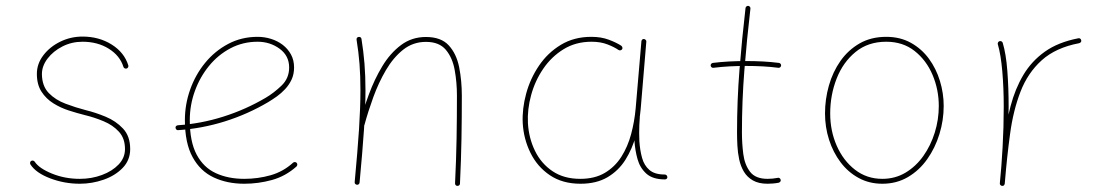

<svg xmlns="http://www.w3.org/2000/svg" viewBox="-20 -622 3763 651"><path d="M409.2 -389.6Q412.6 -390.6 414.3 -393.8Q416 -397 415 -400.4Q401.4 -444.3 358.4 -471.2Q315.4 -498 259.8 -498Q219.7 -498 184.3 -480.7Q148.9 -463.4 127 -434.6Q105 -405.8 105 -371.6Q105 -335.4 120.6 -311.3Q136.2 -287.1 160.9 -271.7Q185.5 -256.3 213.6 -247.3Q241.7 -238.3 267.1 -231.9Q299.8 -224.1 331.3 -210.9Q362.8 -197.8 383.3 -175.3Q403.8 -152.8 403.8 -116.7Q403.8 -86.9 382.1 -64.2Q360.4 -41.5 325.4 -28.6Q290.5 -15.6 250.5 -15.6Q200.2 -15.6 156.2 -33.4Q112.3 -51.3 97.7 -73.7Q95.7 -76.7 92 -77.4Q88.4 -78.1 85.4 -76.2Q82.5 -74.2 82 -70.6Q81.5 -66.9 83.5 -64Q102.1 -35.6 150.1 -17.3Q198.2 1 250.5 1Q292 1 331.3 -12.7Q370.6 -26.4 396 -52.7Q421.4 -79.1 421.4 -116.7Q421.4 -160.2 397.2 -186Q373 -211.9 338.1 -226.3Q303.2 -240.7 271 -248.5Q236.8 -257.3 202.4 -270.3Q168 -283.2 145.3 -306.6Q122.6 -330.1 122.1 -370.6Q122.1 -398.4 141.4 -423.6Q160.6 -448.7 191.9 -464.6Q223.1 -480.5 259.8 -480.5Q311 -480.5 348.9 -456.8Q386.7 -433.1 398.4 -395.5Q399.4 -392.1 402.6 -390.4Q405.8 -388.7 409.2 -389.6Z M853.5 -480.5Q895.5 -480.5 928 -456.8Q960.4 -433.1 960.4 -393.1Q960.4 -356.4 934.3 -331.5Q908.2 -306.6 880.9 -290.5Q813 -250.5 737.3 -226.6Q661.6 -202.6 583 -197.3Q579.6 -196.8 577.1 -194.6Q574.7 -192.4 575.2 -188.5Q575.7 -185.1 578.1 -182.6Q580.6 -180.2 584 -180.7Q664.6 -186 742.4 -210.4Q820.3 -234.9 889.6 -275.9Q903.3 -284.2 918.5 -294.9Q933.6 -305.7 947 -320.1Q960.4 -334.5 968.8 -352.5Q977.1 -370.6 977.1 -393.1Q977.1 -418 966.6 -437.3Q956.1 -456.5 938.5 -470Q920.9 -483.4 898.9 -490.2Q877 -497.1 853.5 -497.1Q798.8 -497.1 753.7 -473.1Q708.5 -449.2 675.5 -408.9Q642.6 -368.7 624.8 -318.4Q606.9 -268.1 606.9 -214.8Q606.9 -136.7 633.1 -89.1Q659.2 -41.5 704.8 -20.3Q750.5 1 808.1 1Q856 1 902.1 -11.7Q948.2 -24.4 985.4 -57.6Q987.8 -60.1 988 -63.7Q988.3 -67.4 985.8 -69.8Q983.9 -72.3 980 -72.5Q976.1 -72.8 973.6 -70.3Q940.4 -40 897.5 -27.8Q854.5 -15.6 808.1 -15.6Q753.9 -15.6 712.2 -34.7Q670.4 -53.7 647 -97.4Q623.5 -141.1 623.5 -214.8Q623.5 -265.6 640.6 -313Q657.7 -360.4 688.5 -398.2Q719.2 -436 761.5 -458.3Q803.7 -480.5 853.5 -480.5Z M1182.6 -4.9Q1182.1 -0.5 1184.6 1.7Q1187 3.9 1189.9 4.4Q1193.4 4.9 1196 2.9Q1198.7 1 1199.2 -2.9Q1209 -107.4 1214.1 -182.4Q1219.2 -257.3 1219.2 -315.9Q1219.2 -364.7 1215.8 -406.5Q1212.4 -448.2 1205.6 -490.2Q1205.1 -494.1 1201.9 -495.8Q1198.7 -497.6 1195.3 -496.6Q1192.4 -496.1 1190.4 -493.7Q1188.5 -491.2 1189 -487.3Q1195.8 -445.8 1199 -405Q1202.1 -364.3 1202.1 -315.9Q1202.1 -258.3 1197.3 -183.8Q1192.4 -109.4 1182.6 -4.9ZM1199.2 -203.6Q1198.2 -199.7 1199.7 -196.5Q1201.2 -193.4 1205.6 -192.4Q1209.5 -191.9 1212.4 -193.8Q1215.3 -195.8 1215.8 -198.7Q1228 -243.7 1245.8 -292.7Q1263.7 -341.8 1288.6 -384.3Q1313.5 -426.8 1346.9 -453.4Q1380.4 -480 1424.3 -480Q1469.2 -480 1491.7 -453.1Q1514.2 -426.3 1521.7 -384.5Q1529.3 -342.8 1529.3 -297.4Q1529.3 -223.1 1528.1 -152.6Q1526.9 -82 1522.9 -0.5Q1522.9 3.4 1525.1 5.9Q1527.3 8.3 1531.2 8.3Q1534.7 8.3 1537.1 6.1Q1539.6 3.9 1539.6 0.5Q1543.5 -81.1 1544.7 -152.1Q1545.9 -223.1 1545.9 -297.4Q1545.9 -348.1 1536.9 -393.8Q1527.8 -439.5 1501.7 -468Q1475.6 -496.6 1424.3 -496.6Q1376 -496.6 1339.4 -469Q1302.7 -441.4 1276.1 -397.2Q1249.5 -353 1230.7 -301.8Q1211.9 -250.5 1199.2 -203.6Z M2141.6 -234.4Q2138.2 -234.9 2135.7 -232.7Q2133.3 -230.5 2132.8 -227.1Q2131.8 -214.4 2131.1 -200.7Q2130.4 -187 2130.6 -172.6Q2130.9 -158.2 2131.3 -143.1Q2133.3 -112.3 2141.6 -82.5Q2149.9 -52.7 2171.6 -33.2Q2193.4 -13.7 2234.4 -13.7Q2238.3 -13.7 2240.7 -16.1Q2243.2 -18.6 2242.7 -22Q2242.2 -25.9 2239.7 -28.1Q2237.3 -30.3 2233.4 -30.3Q2199.7 -30.3 2181.9 -45.7Q2164.1 -61 2157 -86.7Q2149.9 -112.3 2147.9 -143.1Q2147.5 -157.7 2147.2 -170.9Q2147 -184.1 2147.7 -197.5Q2148.4 -210.9 2149.4 -225.1Q2149.9 -229 2147.5 -231.4Q2145 -233.9 2141.6 -234.4ZM1947.3 -15.6Q1892.1 -15.6 1853.5 -41.5Q1814.9 -67.4 1793.9 -110.6Q1772.9 -153.8 1770 -204.6Q1767.6 -251 1780.8 -299.3Q1793.9 -347.7 1821.8 -388.7Q1849.6 -429.7 1890.9 -455.1Q1932.1 -480.5 1985.8 -480.5Q2016.6 -480.5 2039.8 -471.4Q2063 -462.4 2077.1 -452.6Q2080.1 -450.7 2083.7 -451.4Q2087.4 -452.1 2089.4 -455.1Q2091.3 -458 2090.1 -461.7Q2088.9 -465.3 2085.9 -467.3Q2070.3 -477.5 2044.4 -487.3Q2018.6 -497.1 1984.9 -497.1Q1926.3 -497.1 1881.6 -470Q1836.9 -442.9 1807.4 -399.2Q1777.8 -355.5 1763.9 -304.2Q1750 -252.9 1752.4 -204.6Q1755.4 -150.9 1778.6 -103.8Q1801.8 -56.6 1844.5 -27.8Q1887.2 1 1948.2 1Q2002.4 1 2040 -21.2Q2077.6 -43.5 2100.8 -80.6Q2124 -117.7 2136.2 -162.6Q2148.4 -207.5 2152.3 -252.4L2171.4 -480.5Q2171.9 -483.9 2169.4 -486.6Q2167 -489.3 2163.6 -489.7Q2160.2 -490.2 2157.7 -488Q2155.3 -485.8 2154.8 -482.4L2135.3 -254.4Q2131.3 -210 2119.9 -167.2Q2108.4 -124.5 2086.7 -90.3Q2064.9 -56.2 2030.8 -35.9Q1996.6 -15.6 1947.3 -15.6Z M2628.4 -399.4Q2628.9 -402.8 2626.7 -405.5Q2624.5 -408.2 2621.1 -408.7Q2594.2 -412.1 2566.4 -413.6Q2538.6 -415 2509.3 -415Q2481 -415 2452.9 -413.6Q2424.8 -412.1 2397 -408.7Q2393.6 -408.2 2391.4 -405.5Q2389.2 -402.8 2389.6 -399.4Q2390.1 -396 2392.8 -393.8Q2395.5 -391.6 2398.9 -392.1Q2426.3 -395.5 2454.1 -397Q2481.9 -398.4 2509.3 -398.4Q2538.1 -398.4 2565.7 -397Q2593.3 -395.5 2619.1 -392.1Q2622.6 -391.6 2625.2 -393.8Q2627.9 -396 2628.4 -399.4ZM2517.1 -602.1Q2513.7 -602.5 2511 -600.3Q2508.3 -598.1 2507.8 -594.7Q2495.6 -490.2 2487.3 -385.5Q2479 -280.8 2479 -173.3Q2479 -152.3 2480.2 -128.4Q2481.4 -104.5 2486.3 -81.5Q2491.2 -58.6 2502.2 -40Q2513.2 -21.5 2532.7 -10.3Q2552.2 1 2582.5 1Q2590.8 1 2600.3 0.2Q2609.9 -0.5 2620.1 -2.4Q2623.5 -3.4 2625.7 -6.1Q2627.9 -8.8 2627 -12.2Q2626.5 -15.6 2623.5 -17.8Q2620.6 -20 2617.2 -19Q2599.6 -15.6 2582.5 -15.6Q2541.5 -15.6 2523.2 -39.6Q2504.9 -63.5 2500.2 -99.9Q2495.6 -136.2 2495.6 -173.3Q2495.6 -279.8 2503.9 -384Q2512.2 -488.3 2524.4 -592.8Q2524.9 -596.2 2522.7 -598.9Q2520.5 -601.6 2517.1 -602.1Z M2984.9 -480.5Q3041.5 -480.5 3081.3 -449Q3121.1 -417.5 3142.1 -367.7Q3163.1 -317.9 3163.1 -262.7Q3163.1 -216.3 3149.4 -172.4Q3135.7 -128.4 3110.6 -93Q3085.4 -57.6 3050.3 -36.6Q3015.1 -15.6 2971.7 -15.6Q2918.9 -15.6 2879.2 -46.4Q2839.4 -77.1 2817.1 -127.7Q2794.9 -178.2 2794.9 -237.3Q2794.9 -299.8 2816.7 -355.5Q2838.4 -411.1 2880.9 -445.8Q2923.3 -480.5 2984.9 -480.5ZM2984.9 -497.1Q2933.6 -497.1 2894.8 -474.9Q2856 -452.6 2829.8 -415.5Q2803.7 -378.4 2790.5 -332Q2777.3 -285.6 2777.3 -237.3Q2777.3 -190.9 2791 -148.2Q2804.7 -105.5 2830.1 -71.8Q2855.5 -38.1 2891.4 -18.6Q2927.2 1 2971.7 1Q3020 1 3058.6 -21.7Q3097.2 -44.4 3124 -82.5Q3150.9 -120.6 3165.3 -167.5Q3179.7 -214.4 3179.7 -262.7Q3179.7 -305.7 3167 -347.4Q3154.3 -389.2 3129.6 -422.9Q3105 -456.5 3068.6 -476.8Q3032.2 -497.1 2984.9 -497.1Z M3646 -485.4Q3645.5 -488.8 3642.6 -491Q3639.6 -493.2 3636.2 -492.2Q3567.9 -479 3522.7 -446.8Q3477.5 -414.6 3449.7 -367.7Q3421.9 -320.8 3406.5 -262.2Q3391.1 -203.6 3383.5 -137.2Q3376 -70.8 3370.1 -0.5Q3369.6 2.9 3372.1 5.4Q3374.5 7.8 3377.9 8.3Q3381.8 8.8 3384 6.3Q3386.2 3.9 3386.7 0.5Q3394 -88.4 3404.8 -168Q3415.5 -247.6 3440.2 -311.3Q3464.8 -375 3512.2 -417.7Q3559.6 -460.4 3639.2 -475.6Q3642.6 -476.6 3644.8 -479.2Q3647 -481.9 3646 -485.4ZM3377.4 8.3Q3380.9 8.8 3383.5 6.6Q3386.2 4.4 3386.7 1Q3392.1 -51.8 3396 -121.1Q3399.9 -190.4 3399.9 -259.8Q3399.9 -324.2 3395.5 -381.8Q3391.1 -439.5 3379.9 -476.6Q3378.9 -480 3375.7 -481.7Q3372.6 -483.4 3369.1 -482.4Q3365.7 -481.4 3364 -478.3Q3362.3 -475.1 3363.3 -471.7Q3373.5 -437 3378.4 -380.4Q3383.3 -323.7 3383.3 -259.8Q3383.3 -190.9 3379.4 -122.1Q3375.5 -53.2 3370.1 -1Q3369.6 2.4 3371.8 5.1Q3374 7.8 3377.4 8.3Z"/></svg>

Font: Mikhak VF
Style: Regular
Weight: 100
Designer: Amin Abedi
Version: Version 3.001